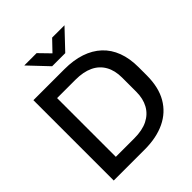

<svg xmlns="http://www.w3.org/2000/svg" viewBox="-249 -1080 1232 1232"><g transform="rotate(-45 367.0 -464.0)"><path d="M64 0V-729H345Q428 -729 492 -707.5Q556 -686 600.5 -644.5Q645 -603 668 -542Q691 -481 691 -402V-328Q691 -219 649 -146.5Q607 -74 529.5 -37Q452 0 345 0ZM181 -61 145 -98H348Q422 -98 470.5 -122.5Q519 -147 544 -192.5Q569 -238 569 -300V-429Q569 -494 543 -539.5Q517 -585 468 -608Q419 -631 348 -631H145L181 -668ZM303 -798 180 -928H292L363 -855L433 -928H545L422 -798Z"/></g></svg>

Font: Hubot Sans Medium
Style: Regular
Weight: 500
Designer: Deni Anggara
Foundry: GitHub, Inc., Subsidiary of Microsoft Corporation
Version: Version 2.000